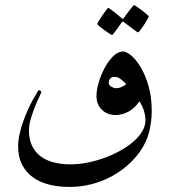

<svg xmlns="http://www.w3.org/2000/svg" viewBox="-20 -633 672 760"><path d="M580.6 -192.9Q580.6 -152.3 570.3 -111.1Q560.1 -69.8 533.2 -31.7Q512.7 -2.9 483.2 22.7Q453.6 48.3 418 67.1Q382.3 85.9 341.1 96.4Q299.8 106.9 254.4 106.9Q210.4 106.9 173.3 97.4Q136.2 87.9 109.1 67.9Q82 47.9 66.9 17.8Q51.8 -12.2 51.8 -52.7Q51.8 -76.2 57.4 -101.8Q63 -127.4 71.8 -152.3Q80.6 -177.2 90.8 -199.5Q101.1 -221.7 110.6 -238.8Q120.1 -255.9 126.2 -265.9Q132.3 -275.9 133.3 -275.9Q137.2 -275.9 140.4 -273.7Q143.6 -271.5 143.6 -268.1Q143.6 -266.1 136 -250.7Q128.4 -235.4 119.4 -213.1Q110.4 -190.9 102.5 -165Q94.7 -139.2 94.7 -116.2Q94.7 -82 106.4 -56.9Q118.2 -31.7 139.6 -15.1Q161.1 1.5 191.7 9.5Q222.2 17.6 259.8 17.6Q292 17.6 326.2 10.7Q360.4 3.9 393.3 -8.1Q426.3 -20 455.8 -36.4Q485.4 -52.7 507.6 -72Q529.8 -91.3 542.7 -112.8Q555.7 -134.3 555.7 -155.8Q555.7 -195.8 531.7 -231.9Q513.2 -204.1 488 -190.9Q462.9 -177.7 438.5 -177.7Q404.3 -177.7 383.1 -198.7Q361.8 -219.7 361.8 -253.4Q361.8 -275.4 370.4 -305.2Q378.9 -335 393.6 -362.8Q408.2 -390.6 427.5 -409.9Q446.8 -429.2 467.3 -429.2Q480 -429.2 499.5 -413.1Q519 -397 537.1 -366.7Q555.2 -336.4 567.9 -292.7Q580.6 -249 580.6 -192.9ZM479 -300.8Q469.2 -310.5 458 -319.6Q446.8 -328.6 433.1 -328.6Q420.9 -328.6 415.8 -321.5Q410.6 -314.5 410.6 -306.2Q410.6 -295.4 421.1 -289.6Q431.6 -283.7 440.9 -283.7Q444.8 -283.7 450.7 -285.2Q456.5 -286.6 462.2 -289.3Q467.8 -292 472.7 -294.7Q477.5 -297.4 479 -300.8ZM568.8 -568.4Q568.8 -565.9 563 -555.7Q557.1 -545.4 549.8 -534.2Q542.5 -522.9 535.6 -513.9Q528.8 -504.9 526.4 -504.9Q524.9 -504.9 516.4 -511Q507.8 -517.1 497.6 -524.9Q485.8 -533.2 471.2 -544.9Q468.8 -547.4 466.3 -547.4Q464.4 -547.4 461.9 -544.9Q452.1 -530.8 444.3 -519.5Q437 -509.8 431.2 -502.2Q425.3 -494.6 423.3 -494.6Q421.4 -494.6 412.1 -500.7Q402.8 -506.8 392.3 -514.4Q381.8 -522 373.5 -529.1Q365.2 -536.1 365.2 -538.1Q365.2 -540.5 371.3 -550.8Q377.4 -561 385.3 -572.3Q393.1 -583.5 399.9 -592.5Q406.7 -601.6 407.7 -601.6Q411.1 -601.6 419.4 -595Q427.7 -588.4 437 -581.5Q447.8 -573.2 460.4 -562Q464.4 -558.1 466.3 -558.1Q468.3 -558.1 471.2 -563.5Q481 -577.1 489.3 -587.9Q496.6 -596.7 502.7 -604.7Q508.8 -612.8 510.3 -612.8Q512.2 -612.8 522 -606.4Q531.7 -600.1 542 -592Q552.2 -584 560.5 -576.9Q568.8 -569.8 568.8 -568.4Z"/></svg>

Font: Accordance
Style: Regular
Weight: 400
Version: Version 1.1 (build May 11, 2018) Miklal Software Solutions, 